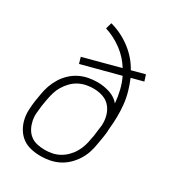

<svg xmlns="http://www.w3.org/2000/svg" viewBox="-180 -838 859 948"><g transform="rotate(30 250.0 -363.5)"><path d="M199 8Q171 8 144 2Q117 -4 96 -19Q75 -34 61 -56.5Q47 -79 40.5 -105Q34 -131 35 -159Q36 -187 40 -215L47 -256Q51 -282 59.5 -306.5Q68 -331 82 -354Q96 -377 116 -396Q136 -415 160 -427Q184 -439 210 -444Q236 -449 261 -449Q297 -449 331 -438Q365 -427 387 -401Q384 -437 375.5 -472Q367 -507 352 -538L136 -481L126 -516L333 -571Q305 -617 261 -650Q217 -683 164 -700L174 -735Q207 -726 236 -711.5Q265 -697 290.5 -677.5Q316 -658 337 -634Q358 -610 373 -582L448 -602L459 -567L391 -549Q404 -518 413.5 -485Q423 -452 426.5 -417.5Q430 -383 429.5 -347.5Q429 -312 425 -276Q425 -263 423.5 -250.5Q422 -238 420 -226L413 -185Q409 -159 401 -134.5Q393 -110 378.5 -87Q364 -64 344 -45Q324 -26 300 -14Q276 -2 250 3Q224 8 199 8ZM201 -29Q221 -29 242 -33Q263 -37 282.5 -47.5Q302 -58 318.5 -74.5Q335 -91 346 -110Q357 -129 363.5 -149.5Q370 -170 373 -191L377 -211Q379 -227 381 -242.5Q383 -258 385 -273Q387 -301 380 -327.5Q373 -354 356.5 -374Q340 -394 314.5 -403Q289 -412 260 -412Q240 -412 219 -408Q198 -404 178 -393.5Q158 -383 142 -366.5Q126 -350 114.5 -331Q103 -312 97 -291.5Q91 -271 87 -250L80 -209Q77 -187 75.5 -165Q74 -143 78.5 -122Q83 -101 93 -82.5Q103 -64 119 -51.5Q135 -39 156.5 -34Q178 -29 201 -29Z"/></g></svg>

Font: Iosevka Curly Extralight
Style: Italic
Weight: 200
Italic angle: -9°
Monospace: yes
Designer: Belleve Invis
Foundry: Belleve Invis
Version: Version 22.1.2; ttfautohint (v1.8.4)